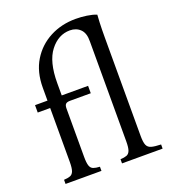

<svg xmlns="http://www.w3.org/2000/svg" viewBox="-143 -895 889 1000"><g transform="rotate(-20 302.0 -395.0)"><path d="M48 0V-23Q70 -24 83 -29Q96 -34 102 -50Q108 -66 108 -101V-399H39V-440H108V-511Q108 -599 146 -661Q184 -723 248 -756.5Q312 -790 391 -790Q421 -790 452 -785.5Q483 -781 505 -772Q504 -764 502.5 -729Q501 -694 501 -646V-101Q501 -66 508 -50Q515 -34 533.5 -29Q552 -24 586 -23V0H361V-23Q383 -24 396 -29Q409 -34 415 -50Q421 -66 421 -101V-654Q422 -700 399.5 -722Q377 -744 342 -744Q278 -744 232.5 -685.5Q187 -627 187 -508V-440H333V-399H218Q201 -399 194 -392Q187 -385 187 -368V-101Q187 -66 192.5 -50Q198 -34 211.5 -29Q225 -24 247 -23V0Z"/></g></svg>

Font: Bona Nova
Style: Regular
Weight: 400
Designer: Mateusz Machalski
Foundry: Capitalics
Version: Version 4.001; ttfautohint (v1.8.3)